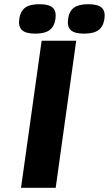

<svg xmlns="http://www.w3.org/2000/svg" viewBox="-20 -894 518 914"><path d="M178.2 -700.2H342.8L245.1 0H80.1ZM168 -874Q212.9 -874 231 -857.4Q249 -840.8 244.1 -804.2Q238.8 -767.6 215.8 -750.7Q192.9 -733.9 147.9 -733.9Q103 -733.9 84.7 -750.7Q66.4 -767.6 71.8 -804.2Q77.1 -840.8 99.6 -857.4Q122.1 -874 168 -874ZM399.9 -874Q445.8 -874 464.1 -857.4Q482.4 -840.8 477.1 -804.2Q471.7 -767.6 448.7 -750.7Q425.8 -733.9 379.9 -733.9Q335 -733.9 316.9 -750.7Q298.8 -767.6 304.2 -804.2Q309.1 -840.8 332 -857.4Q355 -874 399.9 -874Z"/></svg>

Font: Fivo Sans Modern
Style: Italic
Weight: 700
Designer: Alexander Slobzheninov
Foundry: Alexander Slobzheninov
Version: 1.0